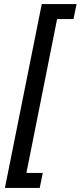

<svg xmlns="http://www.w3.org/2000/svg" viewBox="-20 -780 394 938"><path d="M4 138 184 -760H354L339 -687H259L109 65H189L174 138Z"/></svg>

Font: IBM Plex Sans Cond Medm
Style: Italic
Weight: 500
Width: 3
Italic angle: -11°
Designer: Mike Abbink, Paul van der Laan, Pieter van Rosmalen
Foundry: Bold Monday
Version: Version 1.3